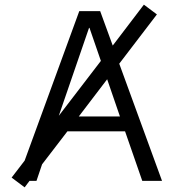

<svg xmlns="http://www.w3.org/2000/svg" viewBox="-20 -778 757 826"><path d="M365 -658H363L233 -280L414 -516ZM270 -213 161 -71 137 0H107L86 28L30 -14L86 -87L321 -730H411L465 -582L599 -758L655 -716L493 -504L677 0H592L518 -213ZM319 -277H496L441 -437Z"/></svg>

Font: Mplus 1p
Style: Regular
Weight: 400
Version: Version 1.061